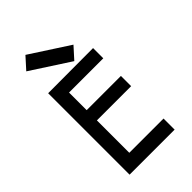

<svg xmlns="http://www.w3.org/2000/svg" viewBox="-232 -852 933 933"><g transform="rotate(-45 235.0 -385.0)"><path d="M389.6 -76.2V0H80.1V-559.6L389.6 -560.5V-490.2H154.3V-369.1H389.6V-298.8H154.3V-76.2ZM133.8 -769.5 334 -639.6 280.3 -580.1 80.1 -710Z"/></g></svg>

Font: Geo
Style: Regular
Weight: 500
Version: Version 001.2